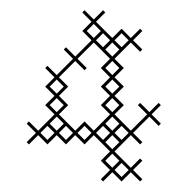

<svg xmlns="http://www.w3.org/2000/svg" viewBox="-20 -274 330 370"><path d="M232.1 49.3 200.7 17.9 232.1 -13.6 250 4.3 254.3 0 236.4 -17.9 267.9 -49.3 285.7 -31.4 290 -35.7 272.1 -53.6 290 -71.4 285.7 -75.7 267.9 -57.9 250 -75.7 245.7 -71.4 263.6 -53.6 232.1 -22.1 200.7 -53.6 218.6 -71.4 200.7 -89.3 218.6 -107.1 200.7 -125 218.6 -142.9 200.7 -160.7 232.1 -192.1 250 -174.3 254.3 -178.6 236.4 -196.4 254.3 -214.3 250 -218.6 232.1 -200.7 214.3 -218.6 196.4 -200.7 165 -232.1 182.9 -250 178.6 -254.3 160.7 -236.4 142.9 -254.3 138.6 -250 156.4 -232.1 138.6 -214.3 156.4 -196.4 125 -165 107.1 -182.9 102.9 -178.6 120.7 -160.7 89.3 -129.3 71.4 -147.1 67.1 -142.9 85 -125 67.1 -107.1 85 -89.3 67.1 -71.4 85 -53.6 53.6 -22.1 35.7 -40 31.4 -35.7 49.3 -17.9 31.4 0 35.7 4.3 53.6 -13.6 71.4 4.3 89.3 -13.6 107.1 4.3 125 -13.6 142.9 4.3 160.7 -13.6 192.1 17.9 174.3 35.7 192.1 53.6 174.3 71.4 178.6 75.7 196.4 57.9 214.3 75.7 232.1 57.9 250 75.7 254.3 71.4 236.4 53.6 254.3 35.7 250 31.4ZM178.6 -31.4 192.1 -17.9 178.6 -4.3 165 -17.9ZM174.3 -71.4 192.1 -53.6 160.7 -22.1 142.9 -40 125 -22.1 93.6 -53.6 111.4 -71.4 93.6 -89.3 111.4 -107.1 93.6 -125 125 -156.4 142.9 -138.6 147.1 -142.9 129.3 -160.7 160.7 -192.1 192.1 -160.7 174.3 -142.9 192.1 -125 174.3 -107.1 192.1 -89.3ZM182.9 -178.6 196.4 -192.1 210 -178.6 196.4 -165ZM71.4 -31.4 85 -17.9 71.4 -4.3 57.9 -17.9ZM182.9 0 196.4 -13.6 210 0 196.4 13.6ZM75.7 -35.7 89.3 -49.3 102.9 -35.7 89.3 -22.1ZM75.7 -71.4 89.3 -85 102.9 -71.4 89.3 -57.9ZM75.7 -107.1 89.3 -120.7 102.9 -107.1 89.3 -93.6ZM93.6 -17.9 107.1 -31.4 120.7 -17.9 107.1 -4.3ZM129.3 -17.9 142.9 -31.4 156.4 -17.9 142.9 -4.3ZM147.1 -214.3 160.7 -227.9 174.3 -214.3 160.7 -200.7ZM165 -196.4 178.6 -210 192.1 -196.4 178.6 -182.9ZM182.9 35.7 196.4 22.1 210 35.7 196.4 49.3ZM182.9 -35.7 196.4 -49.3 210 -35.7 196.4 -22.1ZM182.9 -71.4 196.4 -85 210 -71.4 196.4 -57.9ZM182.9 -107.1 196.4 -120.7 210 -107.1 196.4 -93.6ZM182.9 -142.9 196.4 -156.4 210 -142.9 196.4 -129.3ZM200.7 53.6 214.3 40 227.9 53.6 214.3 67.1ZM200.7 -17.9 214.3 -31.4 227.9 -17.9 214.3 -4.3ZM200.7 -196.4 214.3 -210 227.9 -196.4 214.3 -182.9Z"/></svg>

Font: Gossip Low Cross Stitch
Style: Regular
Weight: 300
Width: 3
Designer: Deborah Khodanovich
Version: Version 1.001;Glyphs 3.3.1 (3343)